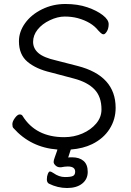

<svg xmlns="http://www.w3.org/2000/svg" viewBox="-20 -733 657 963"><path d="M268 17Q134 7 47 -91Q42 -96 42 -110Q42 -124 55 -141.5Q68 -159 78.5 -159Q89 -159 93 -152Q159 -45 302 -45Q351 -45 393.5 -63.5Q436 -82 462.5 -113.5Q489 -145 489 -184Q489 -248 454 -284.5Q419 -321 351 -339L234 -370Q161 -387 118 -423Q75 -459 75 -526Q75 -574 106 -617Q137 -660 191 -686.5Q245 -713 307.5 -713Q370 -713 418 -696.5Q466 -680 495.5 -657Q525 -634 525 -612Q525 -590 516 -575.5Q507 -561 499.5 -561Q492 -561 485 -568L473 -580Q439 -623 370 -642Q340 -650 304.5 -650Q269 -650 230 -631.5Q191 -613 168.5 -584.5Q146 -556 146 -523Q146 -490 172.5 -467Q199 -444 261 -430L370 -402Q560 -353 560 -192Q560 -134 529.5 -86Q499 -38 442 -10Q397 12 335 17L322 57Q327 56 332 56Q337 56 342 56Q378 56 399 74Q420 92 420 129Q420 166 392 188Q364 210 316.5 210Q269 210 225 188Q215 182 215 166.5Q215 151 220 139Q225 127 230.5 127Q236 127 248 135Q276 155 305.5 155Q335 155 346 149.5Q357 144 357 128Q357 102 320 102Q306 102 286 106H281Q268 106 258.5 97Q249 88 249 79.5Q249 71 254.5 56.5Q260 42 266 24Z"/></svg>

Font: LXGW WenKai Lite
Style: Regular
Weight: 400
Designer: LXGW / Fontworks Inc.
Foundry: LXGW / Fontworks Inc.
Version: Version 1.511; March 25, 2025